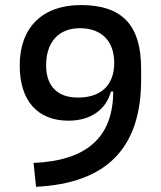

<svg xmlns="http://www.w3.org/2000/svg" viewBox="-20 -716 626 746"><path d="M246.1 -247.1C330.1 -247.1 391.6 -288.1 411.1 -360.4H419.9C419.4 -183.1 317.9 -91.8 110.4 -83L120.1 9.8C395.5 -3.9 528.3 -141.6 528.3 -406.2V-449.2C528.3 -618.7 454.6 -696.3 293.9 -696.3C145 -696.3 56.6 -609.4 56.6 -461.9C56.6 -325.2 125 -247.1 246.1 -247.1ZM282.7 -336.9C203.1 -336.9 159.2 -381.8 159.2 -461.9C159.2 -552.7 208 -606.4 290.5 -606.4C374.5 -606.4 423.8 -556.2 423.8 -471.7C423.8 -385.7 373 -336.9 282.7 -336.9Z"/></svg>

Font: Cascadia Mono NF
Style: Regular
Weight: 400
Monospace: yes
Designer: Aaron Bell
Foundry: Saja Typeworks
Version: Version 2404.023